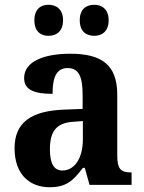

<svg xmlns="http://www.w3.org/2000/svg" viewBox="-20 -774 601 804"><path d="M375 -624C405 -624 435 -641 435 -689C435 -737 405 -754 375 -754C342 -754 314 -737 314 -689C314 -641 342 -624 375 -624ZM183 -624C214 -624 244 -641 244 -689C244 -737 214 -754 183 -754C152 -754 124 -737 124 -689C124 -641 152 -624 183 -624ZM187 10C258 10 286 -17 327 -71H335L355 0H531V-52H527C485 -52 471 -68 471 -123V-378C471 -503 405 -549 274 -549C167 -549 81 -518 81 -447C81 -400 119 -381 200 -381C200 -449 216 -489 263 -489C313 -489 326 -448 326 -374V-318L250 -315C110 -310 41 -261 41 -153C41 -42 106 10 187 10ZM241 -60C205 -60 189 -91 189 -148C189 -221 213 -259 286 -264L327 -267V-191C327 -112 293 -60 241 -60Z"/></svg>

Font: Noto Serif Georgian SemiCondensed Bold
Style: Regular
Weight: 700
Width: 4
Designer: Monotype Design Team, Akaki Razmadze
Foundry: Google LLC
Version: Version 2.003